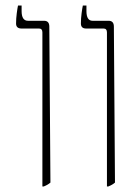

<svg xmlns="http://www.w3.org/2000/svg" viewBox="-20 -667 506 693"><path d="M366 6V-550Q366 -564 354 -564H291Q272 -564 272 -582Q272 -600 274.5 -619Q277 -638 279 -647H292V-627Q292 -592 314 -592H372Q391 -592 391 -571L395 -8Q386 0 371 6ZM133 6V-550Q133 -564 121 -564H58Q38 -564 38 -582Q38 -600 40.5 -619Q43 -638 45 -647H58V-627Q58 -592 81 -592H139Q158 -592 158 -571L162 -8Q153 0 138 6Z"/></svg>

Font: Noto Serif Hebrew SemiCondensed Thin
Style: Regular
Weight: 100
Width: 4
Designer: Monotype Design Team
Foundry: Monotype Imaging Inc.
Version: Version 2.004; ttfautohint (v1.8.4.7-5d5b)